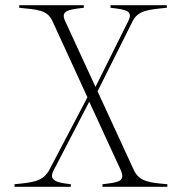

<svg xmlns="http://www.w3.org/2000/svg" viewBox="-20 -720 724 740"><path d="M36 -10V0H253V-10C197 -16 167 -25 186 -62L324 -328L446 -63C464 -20 436 -17 375 -10V0H625V-10C555 -16 519 -20 497 -62L356 -368L491 -638C512 -680 551 -683 623 -690V-700H406V-690C468 -683 494 -678 474 -638L348 -385L231 -639C213 -678 241 -683 303 -690V-700H54V-690C125 -683 162 -682 182 -639L317 -345L171 -67C147 -21 109 -17 36 -10Z"/></svg>

Font: Sprat Condensed Thin
Style: Regular
Weight: 100
Width: 3
Designer: Ethan Nakache
Foundry: Collletttivo
Version: Version 2.000;Glyphs 3.2 (3217)